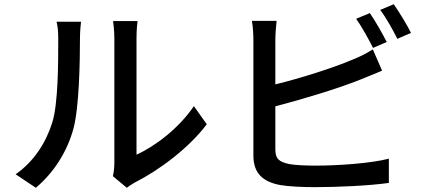

<svg xmlns="http://www.w3.org/2000/svg" viewBox="-20 -857 2040 910"><path d="M515 -22 581 33C589 27 601 18 619 8C734 -50 875 -155 960 -268L899 -354C827 -248 714 -163 627 -124V-677C627 -718 631 -751 632 -757H516C516 -751 522 -718 522 -677V-85C522 -62 519 -39 515 -22ZM54 -31 150 33C235 -39 298 -137 328 -247C355 -347 359 -560 359 -674C359 -709 363 -746 364 -754H248C254 -731 256 -707 256 -673C256 -558 256 -363 227 -274C198 -182 141 -91 54 -31Z M1733 -795 1668 -768C1695 -730 1728 -670 1748 -630L1813 -658C1793 -697 1758 -759 1733 -795ZM1846 -837 1782 -810C1810 -773 1842 -716 1863 -673L1928 -701C1910 -738 1872 -800 1846 -837ZM1291 -758H1174C1179 -731 1181 -690 1181 -666V-119C1181 -35 1227 5 1308 20C1350 27 1410 30 1472 30C1582 30 1732 23 1823 10V-105C1740 -83 1583 -72 1478 -72C1430 -72 1383 -74 1353 -79C1306 -89 1285 -101 1285 -149V-353C1411 -386 1579 -436 1686 -479C1718 -491 1758 -509 1791 -522L1747 -623C1714 -602 1683 -587 1650 -574C1553 -533 1403 -486 1285 -457V-666C1285 -695 1288 -731 1291 -758Z"/></svg>

Font: Source Han Sans JP Medium
Style: Regular
Weight: 500
Designer: Ryoko NISHIZUKA 西塚涼子 (kana, bopomofo & ideographs); Paul D. Hunt (Latin, Greek & Cyrillic); Sandoll Communications 산돌커뮤니
Foundry: Adobe
Version: Version 2.002;hotconv 1.0.116;makeotfexe 2.5.65601